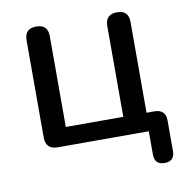

<svg xmlns="http://www.w3.org/2000/svg" viewBox="-73 -565 753 773"><g transform="rotate(-10 303.0 -178.5)"><path d="M539 137Q498 137 498 95V0H126Q77 0 77 -49V-446Q77 -494 125 -494Q172 -494 172 -446V-75H407V-446Q407 -494 455 -494Q502 -494 502 -446V-75H534Q580 -75 580 -29V95Q580 137 539 137Z"/></g></svg>

Font: Chiron GoRound TC
Style: Regular
Weight: 400
Designer: Ryoko NISHIZUKA 西塚涼子 (kana, bopomofo & ideographs); Paul D. Hunt (Latin, Greek & Cyrillic); Sandoll Communications 산돌커뮤니
Foundry: Adobe
Version: Version 1.000;hotconv 1.1.1;makeotfexe 2.6.0